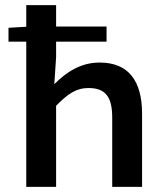

<svg xmlns="http://www.w3.org/2000/svg" viewBox="-20 -726 639 746"><path d="M198 -504V-564H394V-623H198V-706H82V-622L13 -618V-564H82V0H198V-315C243 -361 276 -384 324 -384C391 -384 416 -348 416 -269V0H532V-284C532 -411 480 -483 367 -483C292 -483 236 -444 191 -399Z"/></svg>

Font: Source Code Pro Semibold
Style: Regular
Weight: 600
Monospace: yes
Designer: Paul D. Hunt
Foundry: Adobe Systems Incorporated
Version: Version 1.017;PS 1.000;hotconv 1.0.70;makeotf.lib2.5.5900